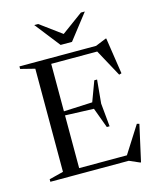

<svg xmlns="http://www.w3.org/2000/svg" viewBox="-136 -1012 930 1133"><g transform="rotate(-15 329.5 -445.0)"><path d="M458.5 -511.5 445 -368 458.5 -226H441.5L396 -349.5L156 -358.5V-378L396 -389L441.5 -511.5ZM607 -510 592 -505.5 495.5 -683 561 -671H153.5V-705H504.5L569 -731.5H573.5ZM504.5 -21 617.5 -198.5 632 -194.5 582.5 27.5H578L515 0H153.5V-34H569.5ZM36 0V-15.5L123 -37.5V-667.5L36 -689.5V-705H221V0ZM354.5 -810H321L468.5 -918H492.5L373 -764.5H303.5L183.5 -918H207.5Z"/></g></svg>

Font: Newsreader 60pt
Style: Regular
Weight: 400
Designer: Hugues Gentile
Foundry: Production Type
Version: Version 1.003